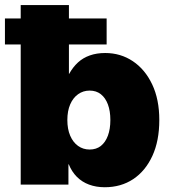

<svg xmlns="http://www.w3.org/2000/svg" viewBox="-40 -748 689 778"><path d="M384.3 10.7Q349.6 10.7 320.8 0Q292 -10.7 271.2 -31.7Q250.5 -52.7 238.8 -82H237.3V0H43.9V-727.5H239.3V-448.7H240.2Q255.4 -476.1 275.9 -494.9Q296.4 -513.7 324 -523.4Q351.6 -533.2 386.2 -533.2Q448.7 -533.2 498.3 -500Q547.9 -466.8 576.7 -406Q605.5 -345.2 605.5 -261.7Q605.5 -177.2 577.4 -116.2Q549.3 -55.2 499.8 -22.2Q450.2 10.7 384.3 10.7ZM323.2 -142.1Q350.1 -142.1 368.7 -156.7Q387.2 -171.4 397.2 -198.2Q407.2 -225.1 407.2 -261.7Q407.2 -298.3 397.2 -325Q387.2 -351.6 368.7 -366.2Q350.1 -380.9 323.2 -380.9Q296.9 -380.9 276.4 -366.2Q255.9 -351.6 244.4 -325Q232.9 -298.3 232.9 -261.7Q232.9 -225.1 244.4 -198.2Q255.9 -171.4 276.4 -156.7Q296.9 -142.1 323.2 -142.1ZM-20 -567.9V-673.3H392.1V-567.9Z"/></svg>

Font: Inter 28pt Black
Style: Regular
Weight: 900
Designer: Rasmus Andersson
Foundry: rsms
Version: Version 4.001;git-66647c0bb